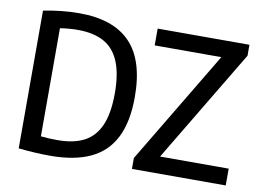

<svg xmlns="http://www.w3.org/2000/svg" viewBox="-80 -869 1351 996"><g transform="rotate(10 596.0 -371.0)"><path d="M73 -3V-728.5Q170.5 -748 261.5 -748Q441.5 -748 530.8 -655.2Q620 -562.5 620 -370Q620 -238.5 577.8 -155.2Q535.5 -72 451.5 -32.8Q367.5 6.5 240 6.5Q162 6.5 73 -3ZM514.5 -370.5Q514.5 -473.5 487.5 -537.8Q460.5 -602 406.2 -631.8Q352 -661.5 268 -661.5Q226.5 -661.5 175.5 -654V-84.5Q214.5 -80 263 -80Q348.5 -80 403.8 -109Q459 -138 486.8 -202Q514.5 -266 514.5 -370.5ZM802.5 -88.5H1164V0H670V-57.5L1026 -651.5H675V-740H1158.5V-682.5Z"/></g></svg>

Font: Encode Sans Semi Condensed Medium
Style: Regular
Weight: 500
Width: 4
Designer: Multiple Designers
Foundry: Impallari Type
Version: Version 2.000